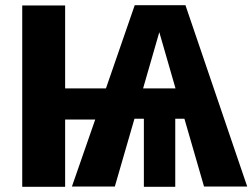

<svg xmlns="http://www.w3.org/2000/svg" viewBox="-20 -713 965 734"><path d="M760 0 685 -259H650V1H530V-259H494L419 0H255L344 -256H229V1H65V-692H229V-375H385L495 -693H689L925 0ZM527 -375H651L589 -590Z"/></svg>

Font: FiraGO
Style: Bold
Weight: 700
Designer: bBox Type
Foundry: bBox Type GmbH
Version: Version 1.001;PS 001.001;hotconv 1.0.88;makeotf.lib2.5.64775